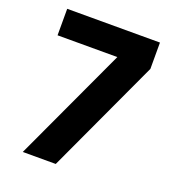

<svg xmlns="http://www.w3.org/2000/svg" viewBox="-144 -888 946 1037"><g transform="rotate(20 329.0 -369.5)"><path d="M64.5 -622.1V-774.4H597.7V-623L293 34.2H103.5L408.2 -622.1Z"/></g></svg>

Font: GenEi M Gothic v2 Heavy
Style: Regular
Weight: 800
Version: Version 2.0